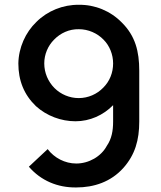

<svg xmlns="http://www.w3.org/2000/svg" viewBox="-20 -784 687 819"><path d="M103.1 -72.9C154.2 -13.5 226 16.7 305.2 15.6C381.2 15.6 453.1 -8.3 506.3 -67.7C556.2 -124 574 -186.5 574 -265.6V-482.3C574 -564.6 557.3 -631.2 499 -688.5C451 -737.5 384.4 -764.6 316.7 -763.5C249 -764.6 182.3 -737.5 135.4 -690.6C88.5 -645.8 59.4 -580.2 58.3 -513.5C58.3 -440.6 82.3 -380.2 133.3 -331.2C179.2 -289.6 240.6 -266.7 302.1 -266.7C363.5 -266.7 420.8 -292.7 462.5 -335.4V-265.6C462.5 -226 456.3 -191.7 435.4 -161.5C411.5 -116.7 359.4 -86.5 305.2 -86.5C257.3 -86.5 211.5 -110.4 183.3 -147.9ZM316.7 -659.4C356.2 -659.4 394.8 -642.7 421.9 -614.6C447.9 -588.5 462.5 -551 462.5 -513.5C462.5 -474 447.9 -437.5 420.8 -410.4C393.8 -382.3 356.2 -365.6 315.6 -365.6C277.1 -365.6 239.6 -381.2 212.5 -408.3C185.4 -435.4 168.8 -472.9 168.8 -513.5C168.8 -552.1 184.4 -588.5 210.4 -614.6C237.5 -642.7 275 -660.4 316.7 -659.4Z"/></svg>

Font: Manrope Semibold
Style: Regular
Weight: 600
Width: 4
Designer: Michael Sharanda
Foundry: Michael Sharanda
Version: Version 2.000;PS 002.000;hotconv 1.0.88;makeotf.lib2.5.64775